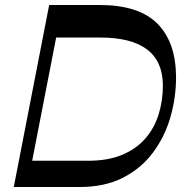

<svg xmlns="http://www.w3.org/2000/svg" viewBox="-20 -750 744 770"><path d="M66.4 0 86.4 -105.3H332.9Q413.6 -105.3 470.6 -129.4Q527.6 -153.5 563.6 -195.4Q599.6 -237.4 616.4 -291.8Q633.2 -346.3 633.2 -406.6Q633.2 -502.9 570.4 -551.2Q507.6 -599.5 380.6 -599.5H180.6L206.7 -730H379.1Q536.2 -730 610.6 -655.8Q685.1 -581.6 686.1 -441.4Q686.1 -358.9 663.4 -280Q640.7 -201.2 593.3 -137.8Q545.9 -74.4 472.9 -37.2Q399.8 0 299.1 0ZM35.2 0 177.2 -730H230.6L88.6 0Z"/></svg>

Font: Savate ExtraLight
Style: Italic
Weight: 200
Italic angle: -11°
Designer: Max Esnée
Foundry: Plomb Type
Version: Version 2.000